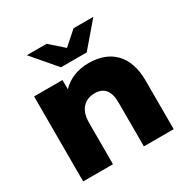

<svg xmlns="http://www.w3.org/2000/svg" viewBox="-170 -909 1037 1060"><g transform="rotate(-30 348.0 -379.5)"><path d="M638 -310V0H448V-279Q448 -390 359 -390Q310 -390 280.5 -358Q251 -326 251 -262V0H61V-542H242V-483Q308 -551 414 -551Q465 -551 506 -536Q547 -521 576.5 -491Q606 -461 622 -415.5Q638 -370 638 -310ZM564 -759 434 -607H270L140 -759H266L352 -683L438 -759Z"/></g></svg>

Font: CMG Sans ExtraBold
Style: Regular
Weight: 800
Designer: Julieta Ulanovsky
Foundry: Julieta Ulanovsky
Version: Version 7.200